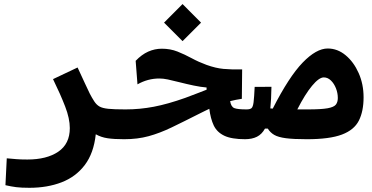

<svg xmlns="http://www.w3.org/2000/svg" viewBox="-20 -668 1798 928"><path d="M442.9 -19Q433.1 72.3 389.9 129.4Q346.7 186.5 277.8 213.1Q209 239.7 122.1 239.7Q83 239.7 58.3 236.6Q33.7 233.4 6.3 227.1L12.7 97.2Q40.5 99.6 60.1 101.3Q79.6 103 112.3 103Q206.1 103 261.7 65.2Q317.4 27.3 317.4 -48.8Q317.4 -95.2 294.9 -153.3Q272.5 -211.4 236.3 -285.6L355 -341.8Q377.4 -294.4 390.6 -264.9Q403.8 -235.4 413.8 -215.8Q423.8 -196.3 435.5 -178.2Q446.3 -161.6 460.7 -153.3Q475.1 -145 503.7 -142.1Q532.2 -139.2 585.9 -139.2Q622.6 -139.2 622.6 -75.7Q622.6 -34.2 610.1 -14.6Q597.7 4.9 580.1 4.9Q531.2 4.9 500 0.2Q468.8 -4.4 442.9 -19Z M1166 4.9Q1099.1 4.9 1063.7 -12.2Q1028.3 -29.3 1012.9 -62Q997.6 -94.7 991.7 -142.1Q980 -136.7 967.8 -130.6Q955.6 -124.5 942.9 -118.2Q866.7 -79.6 809.3 -52Q752 -24.4 698.5 -9.8Q645 4.9 580.1 4.9Q567.4 4.9 559.6 -12.9Q551.8 -30.8 551.8 -72.3Q551.8 -111.3 561.5 -125.2Q571.3 -139.2 587.4 -139.2Q655.8 -139.2 723.4 -152.1Q791 -165 875 -194.8Q904.8 -205.6 929.9 -215.6Q955.1 -225.6 978.5 -234.4V-245.1Q949.7 -247.6 917 -254.4Q884.3 -261.2 847.7 -270.5Q813.5 -279.3 791.3 -283.9Q769 -288.6 750 -288.6Q694.3 -288.6 644.5 -260.3L635.7 -374Q664.6 -404.3 696.3 -418.5Q728 -432.6 762.2 -432.6Q803.2 -432.6 838.1 -418.7Q873 -404.8 906.7 -386.5Q940.4 -368.2 978 -354.5Q1022.9 -338.4 1060.3 -335Q1097.7 -331.5 1150.4 -332.5L1148.9 -190.4Q1119.1 -186 1092.3 -179.2Q1096.7 -151.9 1112.5 -145.5Q1128.4 -139.2 1171.9 -139.2Q1184.6 -139.2 1192.6 -127Q1200.7 -114.7 1204.6 -97.9Q1208.5 -81.1 1208.5 -65.9Q1208.5 -24.4 1196 -9.8Q1183.6 4.9 1166 4.9ZM862.3 -469.2 772.9 -558.6 862.3 -648.4 951.7 -558.6Z M1462.9 4.9Q1398.4 4.9 1361.6 0Q1324.7 -4.9 1305.4 -16.1Q1286.1 -27.3 1274.4 -46.4H1260.7Q1245.6 -19 1221.9 -7.1Q1198.2 4.9 1163.1 4.9L1171.9 -139.2Q1188 -139.2 1195.3 -145Q1202.6 -150.9 1205.6 -173.8Q1208.5 -196.8 1210.9 -248L1292 -248.5Q1291 -186.5 1286.6 -144Q1292.5 -143.6 1298.3 -143.1Q1377 -297.4 1442.9 -365.5Q1508.8 -433.6 1564 -433.6Q1611.3 -433.6 1650.6 -400.9Q1689.9 -368.2 1713.6 -314.7Q1737.3 -261.2 1737.3 -197.8Q1737.3 -130.4 1714.6 -85.2Q1691.9 -40 1632.6 -17.6Q1573.2 4.9 1462.9 4.9ZM1417 -139.2Q1440.4 -139.2 1468.3 -139.2Q1533.2 -139.2 1563.7 -144.8Q1594.2 -150.4 1603.5 -162.6Q1612.8 -174.8 1612.8 -194.3Q1612.8 -218.3 1603.8 -241.2Q1594.7 -264.2 1579.3 -279.1Q1564 -293.9 1544.9 -293.9Q1522 -293.9 1488.3 -253.4Q1454.6 -212.9 1417 -139.2Z"/></svg>

Font: Cascadia Mono PL
Style: Bold
Weight: 700
Monospace: yes
Designer: Aaron Bell
Foundry: Saja Typeworks
Version: Version 2404.023; ttfautohint (v1.8.4)